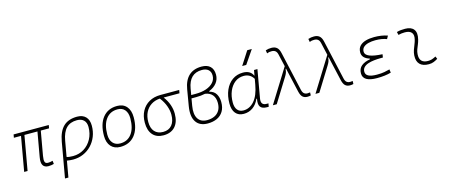

<svg xmlns="http://www.w3.org/2000/svg" viewBox="-57 -1560 5972 2551"><g transform="rotate(-15 2929.5 -285.0)"><path d="M425.8 9.8Q373.5 9.8 351.8 -25.6Q330.1 -61 343.8 -136.7L403.3 -473.6H224.1L140.6 0H93.8L177.2 -473.6H79.1L86.9 -517.6H570.8L563 -473.6H449.2L390.6 -141.6Q380.9 -85.9 389.4 -60.5Q397.9 -35.2 432.1 -35.2Q462.9 -35.2 496.6 -45.4L502 -1Q466.3 9.8 425.8 9.8Z M961.9 -527.3Q1037.6 -527.3 1079.3 -484.1Q1121.1 -440.9 1121.1 -361.3Q1121.1 -282.2 1094.2 -214.6Q1067.4 -147 1019.3 -96.7Q971.2 -46.4 906.5 -18.3Q841.8 9.8 765.6 9.8Q744.1 9.8 723.4 7.6Q702.6 5.4 681.2 2L642.1 224.6H595.2L680.7 -260.3Q705.1 -397.5 773.2 -462.4Q841.3 -527.3 961.9 -527.3ZM689.5 -46.4Q717.8 -35.2 776.4 -35.2Q861.3 -35.2 928.7 -77.4Q996.1 -119.6 1035.2 -192.4Q1074.2 -265.1 1074.2 -356.4Q1074.2 -416.5 1041 -449.5Q1007.8 -482.4 947.3 -482.4Q854.5 -482.4 800.8 -428.2Q747.1 -374 727.1 -259.3Z M1417 9.8Q1334.5 9.8 1288.1 -42.5Q1241.7 -94.7 1241.7 -187.5Q1241.7 -347.7 1313.2 -437.5Q1384.8 -527.3 1511.7 -527.3Q1594.7 -527.3 1641.1 -474.1Q1687.5 -420.9 1687.5 -325.2Q1687.5 -167.5 1616 -78.9Q1544.4 9.8 1417 9.8ZM1426.8 -35.2Q1527.3 -35.2 1584 -111.3Q1640.6 -187.5 1640.6 -323.7Q1640.6 -398.4 1605.2 -440.4Q1569.8 -482.4 1505.9 -482.4Q1403.8 -482.4 1346.2 -406Q1288.6 -329.6 1288.6 -193.8Q1288.6 -119.1 1325.2 -77.1Q1361.8 -35.2 1426.8 -35.2Z M2009.3 9.8Q1915 9.8 1863 -49.3Q1811 -108.4 1811 -215.8Q1811 -307.1 1847.7 -375.2Q1884.3 -443.4 1950.7 -481.2Q2017.1 -519 2106 -519H2365.2L2357.4 -475.1H2139.6Q2184.1 -416 2205.6 -354Q2227.1 -292 2227.1 -230.5Q2227.1 -115.7 2170.2 -53Q2113.3 9.8 2009.3 9.8ZM2087.4 -474.6Q2018.1 -470.2 1966.3 -436.8Q1914.6 -403.3 1886.2 -346.2Q1857.9 -289.1 1857.9 -213.9Q1857.9 -128.4 1899.4 -81.8Q1940.9 -35.2 2016.6 -35.2Q2094.7 -35.2 2137.5 -86.4Q2180.2 -137.7 2180.2 -230.5Q2180.2 -285.6 2157.7 -348.9Q2135.3 -412.1 2087.4 -474.6Z M2619.6 9.8Q2507.3 9.8 2458.3 -64.9Q2409.2 -139.6 2432.1 -276.4L2469.7 -499.5Q2510.7 -742.2 2731.4 -742.2Q2808.6 -742.2 2849.6 -702.4Q2890.6 -662.6 2890.6 -589.4Q2890.6 -524.9 2852.5 -476.3Q2814.5 -427.7 2746.1 -400.4V-392.6Q2809.1 -377 2836.4 -329.6Q2863.8 -282.2 2863.8 -219.7Q2863.8 -142.6 2832.5 -91.6Q2801.3 -40.5 2746.3 -15.4Q2691.4 9.8 2619.6 9.8ZM2682.6 -380.9Q2625.5 -368.2 2558.6 -368.2H2494.1L2477.5 -271.5Q2458 -158.7 2496.1 -96.9Q2534.2 -35.2 2622.6 -35.2Q2678.2 -35.2 2722.2 -55.2Q2766.1 -75.2 2791.5 -116.5Q2816.9 -157.7 2816.9 -220.7Q2816.9 -289.6 2782.5 -330.8Q2748 -372.1 2682.6 -380.9ZM2502 -412.1H2563Q2647 -412.1 2710 -433.8Q2772.9 -455.6 2808.3 -495.6Q2843.8 -535.6 2843.8 -590.3Q2843.8 -641.6 2812.5 -669.4Q2781.2 -697.3 2723.1 -697.3Q2550.8 -697.3 2516.6 -498Z M3380.9 -444.3 3394 -517.6H3440.9L3373 -131.8Q3356.4 -40 3439.5 -40H3464.4L3456.5 4.9H3433.1Q3366.2 4.9 3342 -30.3Q3317.9 -65.4 3333.5 -139.6H3325.2Q3294.4 -67.9 3239.5 -28.8Q3184.6 10.3 3113.8 10.3Q3041.5 10.3 3002.2 -36.9Q2962.9 -84 2962.9 -169.4Q2962.9 -275.4 2997.8 -354.7Q3032.7 -434.1 3095.2 -478.3Q3157.7 -522.5 3241.7 -522.5Q3343.3 -522.5 3378.4 -444.3ZM3240.2 -477.5Q3170.9 -477.5 3119.1 -437.5Q3067.4 -397.5 3038.3 -328.4Q3009.3 -259.3 3009.3 -171.9Q3009.3 -106 3038.8 -70.3Q3068.4 -34.7 3121.1 -34.7Q3207 -34.7 3270.5 -107.2Q3334 -179.7 3359.9 -325.7L3373.5 -401.9Q3327.6 -477.5 3240.2 -477.5ZM3255.9 -609.4 3375 -794.9H3438L3311.5 -609.4Z M3989.3 9.8Q3948.2 9.8 3923.6 -12.7Q3898.9 -35.2 3886.7 -88.4L3809.6 -424.8L3802.7 -422.4Q3800.8 -391.1 3792.5 -369.6Q3784.2 -348.1 3767.1 -320.8L3567.9 0H3514.6L3801.3 -460.9L3762.7 -629.9Q3754.4 -667.5 3734.6 -682.9Q3714.8 -698.2 3684.6 -698.2Q3662.6 -698.2 3649.9 -695.8Q3637.2 -693.4 3619.6 -686L3612.3 -729.5Q3633.8 -736.8 3652.3 -739.5Q3670.9 -742.2 3692.4 -742.2Q3738.3 -742.2 3766.1 -718.8Q3793.9 -695.3 3806.2 -639.6L3927.2 -102.5Q3935.5 -65.4 3953.9 -49.8Q3972.2 -34.2 4002 -34.2Q4009.3 -34.2 4036.6 -37.6L4035.2 3.9Q4014.2 9.8 3989.3 9.8Z M4575.2 9.8Q4534.2 9.8 4509.5 -12.7Q4484.9 -35.2 4472.7 -88.4L4395.5 -424.8L4388.7 -422.4Q4386.7 -391.1 4378.4 -369.6Q4370.1 -348.1 4353 -320.8L4153.8 0H4100.6L4387.2 -460.9L4348.6 -629.9Q4340.3 -667.5 4320.6 -682.9Q4300.8 -698.2 4270.5 -698.2Q4248.5 -698.2 4235.8 -695.8Q4223.1 -693.4 4205.6 -686L4198.2 -729.5Q4219.7 -736.8 4238.3 -739.5Q4256.8 -742.2 4278.3 -742.2Q4324.2 -742.2 4352.1 -718.8Q4379.9 -695.3 4392.1 -639.6L4513.2 -102.5Q4521.5 -65.4 4539.8 -49.8Q4558.1 -34.2 4587.9 -34.2Q4595.2 -34.2 4622.6 -37.6L4621.1 3.9Q4600.1 9.8 4575.2 9.8Z M4945.8 9.8Q4754.4 9.8 4754.4 -105Q4754.4 -171.9 4799.6 -208.3Q4844.7 -244.6 4917.5 -255.9L4919.4 -266.1Q4816.9 -296.9 4816.9 -377Q4816.9 -431.6 4847.7 -464.6Q4878.4 -497.6 4930.9 -512.5Q4983.4 -527.3 5048.3 -527.3Q5149.4 -527.3 5231 -499L5207.5 -456.5Q5143.6 -482.4 5051.3 -482.4Q5001.5 -482.4 4958.5 -471.9Q4915.5 -461.4 4889.4 -438Q4863.3 -414.6 4863.3 -374.5Q4863.3 -289.6 5097.7 -278.3L5090.8 -234.4H5063Q5014.6 -234.4 4968.3 -229.2Q4921.9 -224.1 4884.5 -211.2Q4847.2 -198.2 4825.2 -174.8Q4803.2 -151.4 4803.2 -115.2Q4803.2 -35.2 4957.5 -35.2Q5018.1 -35.2 5059.6 -43Q5101.1 -50.8 5133.8 -59.6L5140.1 -13.7Q5060.1 9.8 4945.8 9.8Z M5768.6 -66.9 5783.7 -31.2Q5756.8 -14.2 5727.3 -2.2Q5697.8 9.8 5659.2 9.8Q5576.7 9.8 5536.1 -31.7Q5495.6 -73.2 5500.5 -153.3Q5502.9 -189.9 5514.6 -224.4Q5526.4 -258.8 5540 -291.5Q5553.7 -324.2 5561 -355Q5577.1 -417.5 5550 -450Q5522.9 -482.4 5458 -482.4Q5411.6 -482.4 5368.7 -471.2L5358.4 -513.7Q5387.2 -522 5416 -524.7Q5444.8 -527.3 5473.6 -527.3Q5556.6 -527.3 5592 -480.7Q5627.4 -434.1 5605.5 -345.2Q5597.2 -310.5 5584.2 -280.5Q5571.3 -250.5 5560.5 -221.2Q5549.8 -191.9 5547.4 -157.7Q5539.1 -35.2 5658.7 -35.2Q5689.5 -35.2 5712.9 -42.5Q5736.3 -49.8 5768.6 -66.9Z"/></g></svg>

Font: Cascadia Mono NF ExtraLight
Style: Italic
Weight: 200
Italic angle: -10°
Monospace: yes
Designer: Aaron Bell
Foundry: Saja Typeworks
Version: Version 2404.023; ttfautohint (v1.8.4)